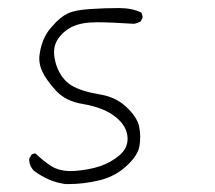

<svg xmlns="http://www.w3.org/2000/svg" viewBox="-20 -530 540 482"><path d="M225.1 -474.1Q256.3 -474.1 316.9 -470.2Q325.2 -471.7 333 -476.1L337.9 -485.4Q337.9 -486.3 337.9 -487.5Q337.9 -488.8 337.4 -490.7Q336.9 -495.1 334.5 -498.5Q311.5 -509.8 278.3 -509.8Q244.6 -509.8 206.5 -507.3Q167.5 -504.9 149.9 -496.1Q131.3 -487.3 111.8 -464.8Q99.6 -451.7 92.8 -438Q83 -418.9 79.6 -394.5Q78.6 -388.7 78.6 -383.3Q78.6 -366.7 85.9 -351.1Q96.2 -328.6 121.6 -301.3Q145.5 -275.9 187.5 -269Q236.8 -260.7 265.1 -240.2Q300.3 -214.8 300.3 -181.6Q300.3 -157.2 279.3 -139.6Q258.3 -122.1 231.7 -113Q205.1 -104 170.4 -101.1Q163.6 -100.6 157.2 -100.6Q128.9 -100.6 109.6 -112.5Q90.3 -124.5 69.3 -144.5Q69.3 -144.5 67.4 -144.5Q62.5 -144.5 58.6 -141.1L53.2 -131.3Q53.2 -113.3 65.4 -101.1Q84 -87.4 103.3 -79.1Q122.6 -70.8 144.5 -67.9Q147.9 -67.9 151.4 -67.9Q191.4 -67.9 230.5 -77.6Q272.5 -87.9 302.7 -118.2Q326.7 -142.1 330.1 -163.6Q332 -174.8 332 -187.3Q332 -199.7 329.1 -213.4Q323.7 -236.3 297.1 -261.5Q270.5 -286.6 230.5 -293Q183.6 -300.8 159.7 -315.4Q133.8 -331.1 121.6 -365.7Q115.7 -384.3 115.7 -398.4Q115.7 -413.1 121.1 -424.3Q131.3 -444.8 153.3 -458.5Q174.8 -471.7 208 -473.6Q214.8 -474.1 225.1 -474.1Z"/></svg>

Font: NaikaiFont
Style: ExtraLight
Weight: 200
Version: Version 1.89